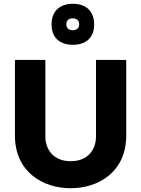

<svg xmlns="http://www.w3.org/2000/svg" viewBox="-20 -987 747 1016"><path d="M59 -670V-270C59 -77 207 9 354 9C501 9 648 -77 648 -270V-670H488V-265C488 -198 448 -134 354 -134C261 -134 220 -198 220 -265V-670ZM253 -856C253 -791 293 -750 366 -750C438 -750 478 -791 478 -856V-859C478 -925 438 -967 366 -967C293 -967 253 -925 253 -859ZM331 -858V-859C331 -878 343 -890 365 -890C386 -890 399 -878 399 -859V-858C399 -839 386 -827 365 -827C343 -827 331 -839 331 -858Z"/></svg>

Font: LT Wave Alt Black
Style: Regular
Weight: 900
Designer: Daniel Lyons
Version: Version 2.5 (Glyphs App)